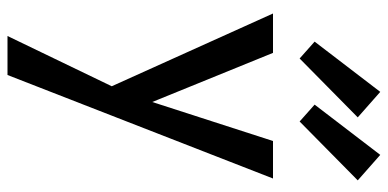

<svg xmlns="http://www.w3.org/2000/svg" viewBox="-281 -464 1034 512"><g transform="rotate(90 236.0 -208.0)"><path d="M456 -419 180 289H76L210 11L16 -419H121L252 -97L356 -419ZM91 -530 225 -705 293 -645 136 -490ZM259 -530 393 -705 461 -645 304 -490Z"/></g></svg>

Font: Ysabeau Semibold
Style: Regular
Weight: 600
Designer: Christian Thalmann (Catharsis Fonts)
Version: Version 0.003